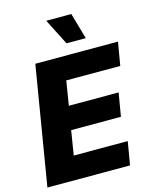

<svg xmlns="http://www.w3.org/2000/svg" viewBox="-137 -1048 912 1138"><g transform="rotate(-15 318.5 -478.5)"><path d="M9.6 0 130.3 -727.3H637.4L613.3 -584.5H282L257.8 -435.4H563.2L539.1 -292.3H233.7L209.5 -142.8H540.8L516.7 0ZM340.2 -796.5 258.9 -956.7H412.6L458.5 -796.5Z"/></g></svg>

Font: Inter P Extra Bold
Style: Italic
Weight: 800
Italic angle: 9.39999°
Designer: Rasmus Andersson
Foundry: rsms
Version: Version 3.018;git-588b23468